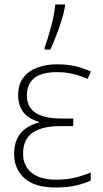

<svg xmlns="http://www.w3.org/2000/svg" viewBox="-20 -827 461 857"><path d="M307 -298V-264H247Q168 -264 125.5 -234.5Q83 -205 83 -141Q83 -88 120.5 -56.5Q158 -25 232 -25Q277 -25 314 -34Q351 -43 385 -57V-21Q360 -9 320.5 0.5Q281 10 231 10Q135 10 89 -31.5Q43 -73 43 -140Q43 -251 154 -280V-283Q103 -299 82 -329Q61 -359 61 -402Q61 -451 85 -481.5Q109 -512 148.5 -526Q188 -540 234 -540Q282 -540 316.5 -531.5Q351 -523 386 -508L371 -475Q342 -488 308 -496.5Q274 -505 234 -505Q100 -505 100 -400Q100 -298 255 -298ZM179 -606V-614Q193 -652 207.5 -706Q222 -760 227 -807H270V-797Q265 -768 254 -733.5Q243 -699 230 -665.5Q217 -632 205 -606Z"/></svg>

Font: Noto Sans Disp ExtLt
Style: Regular
Weight: 200
Designer: Monotype Design Team
Foundry: Monotype Imaging Inc.
Version: Version 2.000;GOOG;noto-source:20170915:90ef993387c0